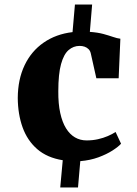

<svg xmlns="http://www.w3.org/2000/svg" viewBox="-20 -697 600 843"><path d="M58 -267Q58.5 -348.5 88 -410.5Q117.5 -472.5 171.8 -510Q226 -547.5 298.5 -556L309 -677H384.5L374.5 -557Q409.5 -554.5 434 -547.8Q458.5 -541 476.5 -534.8Q494.5 -528.5 508.5 -527L501 -353.5H403L378.5 -463Q376 -474 368.8 -481.2Q361.5 -488.5 351.5 -492Q341.5 -495.5 329.5 -495.5Q302.5 -495.5 281.2 -477.2Q260 -459 248 -415.5Q236 -372 236 -296.5Q235.5 -241.5 244.5 -200.8Q253.5 -160 270 -133.5Q286.5 -107 309.2 -93.8Q332 -80.5 360 -80.5Q387 -80.5 410.2 -85.8Q433.5 -91 453.2 -99.5Q473 -108 487.5 -117.5L511.5 -66Q500 -53 474 -36.2Q448 -19.5 411.8 -6.2Q375.5 7 332.5 10.5L322.5 126H244.5L255.5 6.5Q187 -4.5 143.5 -42.2Q100 -80 79.2 -137.8Q58.5 -195.5 58 -267Z"/></svg>

Font: Merriweather 48pt Black
Style: Regular
Weight: 900
Version: Version 2.100